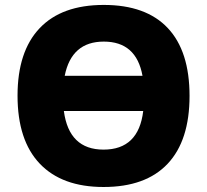

<svg xmlns="http://www.w3.org/2000/svg" viewBox="-20 -745 837 775"><path d="M745.1 -357.9Q745.1 -177.7 656.7 -84Q568.4 9.8 397.9 9.8Q230 9.8 140.4 -84.5Q50.8 -178.7 50.8 -358.9Q50.8 -537.1 139.9 -631.1Q229 -725.1 398.9 -725.1Q569.3 -725.1 657.2 -631.8Q745.1 -538.6 745.1 -357.9ZM397.9 -141.1Q539.6 -141.1 558.1 -296.9H237.8Q258.3 -141.1 397.9 -141.1ZM398.9 -577.1Q268.6 -577.1 241.2 -439H555.2Q530.3 -577.1 398.9 -577.1Z"/></svg>

Font: OpenSansExtrabold
Style: Regular
Weight: 800
Foundry: Ascender Corporation
Version: Version 1.10